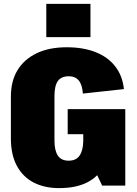

<svg xmlns="http://www.w3.org/2000/svg" viewBox="-20 -955 705 987"><path d="M284 12Q209 12 153.5 -16.5Q98 -45 67 -102Q36 -159 36 -243V-459Q36 -539 70.5 -595Q105 -651 169 -681.5Q233 -712 323 -712Q408 -712 471.5 -687Q535 -662 572.5 -613.5Q610 -565 617 -497L406 -474Q403 -519 385 -541Q367 -563 334 -563Q295 -563 277.5 -538.5Q260 -514 260 -462V-232Q260 -181 277.5 -155Q295 -129 333 -129Q371 -129 389 -155Q407 -181 408 -230L543 -234Q544 -158 515 -102.5Q486 -47 428.5 -17.5Q371 12 284 12ZM408 -206V-346L478 -265H328V-394H624V-1H505ZM445 -935V-764H218V-935Z"/></svg>

Font: Pathway Extreme Condensed Black
Style: Regular
Weight: 900
Width: 3
Version: Version 1.001;gftools[0.9.26]